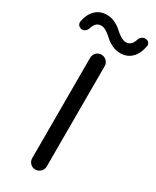

<svg xmlns="http://www.w3.org/2000/svg" viewBox="-282 -1001 861 1062"><g transform="rotate(30 148.5 -469.5)"><path d="M101.6 -46.9V-686.5Q101.6 -706.1 114.7 -719.7Q127.9 -733.4 147.5 -733.4Q167 -733.4 180.7 -719.7Q194.3 -706.1 194.3 -686.5V-46.9Q194.3 -27.3 180.7 -13.7Q167 0 147.5 0Q127.9 0 114.7 -13.7Q101.6 -27.3 101.6 -46.9ZM231.4 -792Q203.1 -792 177.7 -804.7Q152.3 -817.4 137.2 -832Q122.1 -846.7 103 -859.4Q84 -872.1 66.4 -872.1Q31.2 -872.1 17.6 -827.1Q13.7 -814.5 3.9 -806.6Q-5.9 -798.8 -18.6 -799.8Q-31.2 -801.8 -40 -811.5Q-45.9 -819.3 -45.9 -828.1Q-45.9 -831.1 -45.9 -833Q-37.1 -882.8 -8.3 -911.1Q20.5 -939.5 64.5 -939.5Q92.8 -939.5 118.2 -926.8Q143.6 -914.1 158.7 -899.4Q173.8 -884.8 192.9 -872.6Q211.9 -860.4 229.5 -860.4Q263.7 -860.4 277.3 -903.3Q281.2 -916 291.5 -924.3Q301.8 -932.6 314.5 -931.6Q327.1 -931.6 335.9 -921.9Q342.8 -914.1 342.8 -904.3Q342.8 -901.4 341.8 -899.4Q333 -848.6 304.2 -820.3Q275.4 -792 231.4 -792Z"/></g></svg>

Font: Gen Jyuu GothicX Regular
Style: Regular
Weight: 400
Designer: [Source Han Sans]
Ryoko NISHIZUKA  (kana & ideographs); Paul D. Hunt (Latin, Greek & Cyrillic); Wenlong ZHANG  (bopomofo
Version: Version 1.002.20150607